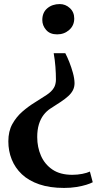

<svg xmlns="http://www.w3.org/2000/svg" viewBox="-20 -768 501 944"><path d="M301 -506.5Q310.5 -488.5 320.8 -462.8Q331 -437 338.5 -409.8Q346 -382.5 346.5 -359.5Q346.5 -340.5 338.8 -325Q331 -309.5 316 -295.8Q301 -282 278.8 -267.2Q256.5 -252.5 227.5 -234Q209 -222 194.2 -202.8Q179.5 -183.5 171.2 -156.5Q163 -129.5 163 -94Q163 -44.5 181.5 -2.2Q200 40 238 65.8Q276 91.5 335.5 91.5Q361 91.5 384.8 86.8Q408.5 82 422 75.5L436 128Q425 134 404.2 140.5Q383.5 147 355.5 151.5Q327.5 156 295 156Q224.5 156 172.8 138.2Q121 120.5 87.5 88.8Q54 57 37.5 15.5Q21 -26 21 -73Q21 -122.5 40.5 -157.8Q60 -193 89.5 -218.8Q119 -244.5 150.8 -264Q182.5 -283.5 208.5 -300.8Q234.5 -318 245 -336.5Q249.5 -343.5 252.2 -354.2Q255 -365 255 -376Q255 -406 252.5 -439.5Q250 -473 244 -506.5ZM274 -748Q302 -748 323.5 -728.2Q345 -708.5 345 -677Q345 -642.5 320.2 -620.8Q295.5 -599 261 -599Q225.5 -599 206.8 -620.8Q188 -642.5 188 -669.5Q188 -706.5 212.5 -727.2Q237 -748 274 -748Z"/></svg>

Font: Merriweather 96pt
Style: Bold
Weight: 700
Version: Version 2.100